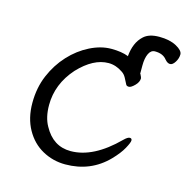

<svg xmlns="http://www.w3.org/2000/svg" viewBox="-92 -674 773 783"><g transform="rotate(15 294.0 -283.0)"><path d="M383 -474Q388 -533 421 -563Q443 -584 487 -584Q531 -584 559.5 -568.5Q588 -553 588 -536.5Q588 -520 578 -504Q568 -488 557 -488Q546 -488 535 -501Q519 -522 485 -522Q468 -522 459 -503Q450 -484 450 -453V-418H451Q458 -404 458 -401Q458 -385 443 -370Q428 -355 419 -355Q410 -355 407 -360Q400 -374 393 -387Q386 -400 375 -407Q346 -427 315 -427Q251 -427 188 -360Q124 -288 124 -199Q124 -147 144 -112Q183 -40 257 -40Q353 -40 453 -140Q468 -155 477 -155Q486 -155 486 -146Q486 -137 472 -111.5Q458 -86 429 -56Q357 18 250 18Q198 18 153.5 -6.5Q109 -31 82.5 -78.5Q56 -126 56 -190Q56 -254 78.5 -307Q101 -360 138 -400Q175 -440 221 -463Q267 -486 310.5 -486Q354 -486 382 -475Q382 -474 383 -474Z"/></g></svg>

Font: QiushuiShotai
Style: Regular
Weight: 600
Designer: Fontworks Inc.
Foundry: Fontworks Inc.
Version: Version 1.250